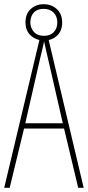

<svg xmlns="http://www.w3.org/2000/svg" viewBox="-20 -891 417 911"><path d="M351 0 284 -281H94L26 0H0L170 -714H208L377 0ZM208 -612Q202 -637 198 -655Q194 -673 189 -695Q185 -673 180.5 -655.5Q176 -638 170 -612L100 -306H278ZM189 -699Q153 -699 127 -721.5Q101 -744 101 -785Q101 -826 126 -848.5Q151 -871 187 -871Q225 -871 250 -847.5Q275 -824 275 -784Q275 -745 251 -722Q227 -699 189 -699ZM189 -721Q218 -721 235 -738.5Q252 -756 252 -784Q252 -813 234.5 -831Q217 -849 187 -849Q156 -849 140 -831Q124 -813 124 -785Q124 -759 140.5 -740Q157 -721 189 -721Z"/></svg>

Font: Noto Sans Lao UI ExtCond Thin
Style: Regular
Weight: 100
Width: 2
Designer: Monotype Design Team
Foundry: Monotype Imaging Inc.
Version: Version 2.000; ttfautohint (v1.8.4.7-5d5b)